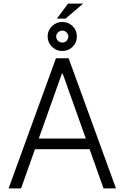

<svg xmlns="http://www.w3.org/2000/svg" viewBox="-20 -1053 696 1073"><path d="M97.7 0H28.1L292.6 -727.3H363.6L628.2 0H558.6L480.8 -219.1H175.4ZM196.7 -278.8H459.5L330.6 -641H325.6ZM328.1 -768.1Q294.7 -767.8 270.4 -791.7Q246.1 -815.7 246.1 -849.4Q246.1 -883.2 270.4 -906.8Q294.7 -930.4 328.1 -930.4Q362.2 -930.4 386 -906.8Q409.8 -883.2 409.4 -849.4Q409.8 -815.7 386 -791.7Q362.2 -767.8 328.1 -768.1ZM297.9 -949.2 360.4 -1032.7H444.6L346.6 -949.2ZM328.1 -815.3Q342.7 -815 352.1 -825.1Q361.5 -835.2 361.9 -849.4Q361.5 -861.9 352.1 -871.8Q342.7 -881.7 328.1 -882.1Q314.3 -881.7 304.2 -871.8Q294 -861.9 294 -849.4Q294 -835.2 304.2 -825.1Q314.3 -815 328.1 -815.3Z"/></svg>

Font: Inter UI Light
Style: Regular
Weight: 300
Designer: Rasmus Andersson
Foundry: rsms
Version: 3.2;8d6f07862